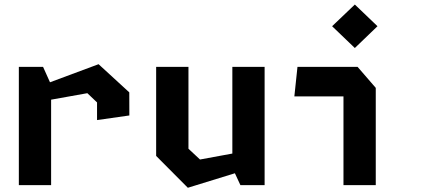

<svg xmlns="http://www.w3.org/2000/svg" viewBox="-20 -836 1900 867"><path d="M418.2 -373.5 374.4 -415.2 134.2 -372.2V-437.8L425.1 -546.1L563.8 -418.9L564.1 -314.6L418.2 -293.8ZM65.1 -534.2H174.4L210.8 -453.2V0H65.1Z M831 -164.4 883.1 -115.7 1111.7 -157.8V-75.5L828.2 11.9L685.1 -131.9V-534.2H831ZM1174.9 0H1065.6L1029.2 -78.5V-534.2H1174.9Z M1531 -426.5 1559.4 -400.6H1309.2L1323.3 -534.2H1594.6L1676.8 -439.2V0H1531ZM1479.7 -717.6 1582.3 -815.5 1684.6 -717.6 1582.3 -619.2Z"/></svg>

Font: Monaspace Krypton Var ExLight
Style: Regular
Weight: 200
Designer: Riley Cran and the Lettermatic Team
Version: Version 1.200 (Monaspace Krypton Var)